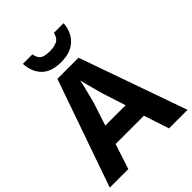

<svg xmlns="http://www.w3.org/2000/svg" viewBox="-258 -1073 1208 1208"><g transform="rotate(-45 346.0 -468.5)"><path d="M527 0 472 -168H220L165 0H0L251 -717H439L692 0ZM387 -451Q383 -466 374.5 -496Q366 -526 358 -557.5Q350 -589 345 -609Q341 -586 333.5 -556Q326 -526 319 -498Q312 -470 307 -451L256 -296H437ZM526 -937Q521 -863 474 -818.5Q427 -774 343 -774Q256 -774 212 -818Q168 -862 164 -937H248Q257 -895 279 -884Q301 -873 344 -873Q379 -873 405 -885.5Q431 -898 440 -937Z"/></g></svg>

Font: Noto Sans Cherokee
Style: Regular
Weight: 400
Designer: Monotype Design Team
Foundry: Monotype Imaging Inc.
Version: Version 2.001